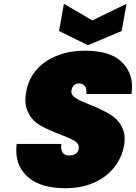

<svg xmlns="http://www.w3.org/2000/svg" viewBox="-20 -988 718 1015"><path d="M326 7Q199 7 132.5 -48Q66 -103 66 -193Q66 -209 68 -227H304Q303 -220 303 -214Q303 -166 347 -166Q365 -166 379 -174.5Q393 -183 396 -201Q397 -205 397 -209Q397 -229 374.5 -243Q352 -257 299 -277Q235 -301 194.5 -324Q154 -347 134 -383.5Q114 -420 114 -459Q114 -480 119 -504Q131 -573 175 -621.5Q219 -670 285 -695Q351 -720 428 -720Q558 -720 618 -665.5Q678 -611 678 -530Q678 -511 675 -491H436Q437 -499 437 -505Q437 -524 426.5 -535.5Q416 -547 396 -547Q382 -547 371.5 -537.5Q361 -528 358 -511Q357 -508 357 -504Q357 -485 379 -470.5Q401 -456 456 -434Q518 -409 557.5 -386Q597 -363 618 -328.5Q639 -294 639 -255Q639 -238 636 -219Q624 -154 583 -102.5Q542 -51 476 -22Q410 7 326 7ZM623 -824 445 -749 292 -824 318 -968 468 -880 649 -968Z"/></svg>

Font: Fz Poppins Black
Style: Italic
Weight: 900
Italic angle: -10°
Designer: Ninad Kale (Devanagari), Jonny Pinhorn (Latin)
Foundry: Indian Type Foundry
Version: Vit hóa bi Vntype.Com & FontZin.Com